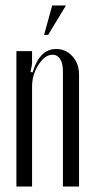

<svg xmlns="http://www.w3.org/2000/svg" viewBox="-20 -682 345 702"><path d="M155.8 -554.2H141.1L170.9 -662.1H221.2ZM99.1 -417Q125 -502.9 185.1 -502.9Q220.7 -502.9 244.9 -476.1Q269 -449.2 269 -410.2V0H210V-421.9Q210 -450.2 200 -466.1Q189.9 -481.9 171.9 -481.9Q144 -481.9 120.6 -445.1Q97.2 -408.2 97.2 -365.2V0H40V-495.1H97.2V-448.2L91.8 -418.9Z"/></svg>

Font: Moniqa Narrow Heading
Style: Regular
Weight: 400
Width: 4
Designer: Rajesh Rajput
Foundry: Rajesh Rajput
Version: Version 1.000